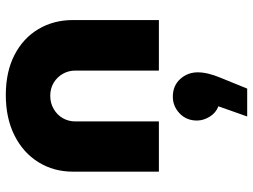

<svg xmlns="http://www.w3.org/2000/svg" viewBox="-125 -442 871 661"><g transform="rotate(-90 310.5 -111.5)"><path d="M50 0V-296Q50 -362 82.5 -414.5Q115 -467 174.5 -497Q234 -527 314 -527Q394 -527 452 -497Q510 -467 541 -414.5Q572 -362 572 -296V0H398V-288Q398 -311 387 -330.5Q376 -350 356.5 -362Q337 -374 311 -374Q286 -374 265.5 -362Q245 -350 234 -330.5Q223 -311 223 -288V0ZM240 304 275 205Q252 196 239 174.5Q226 153 226 131Q226 95 250.5 71.5Q275 48 308 48Q346 48 369 73.5Q392 99 392 134Q392 168 373 213L336 304Z"/></g></svg>

Font: MuseoModerno Thin ExtraBold
Style: Regular
Weight: 800
Version: Version 1.002